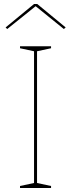

<svg xmlns="http://www.w3.org/2000/svg" viewBox="-20 -939 355 959"><path d="M235 -708V-698L165 -683V-25L235 -10V0H80V-10L150 -25V-683L80 -698V-708ZM16 -794 8 -802 150 -919H166L308 -802L299 -794L158 -908Z"/></svg>

Font: Kalnia Thin
Style: Regular
Weight: 100
Version: Version 1.105